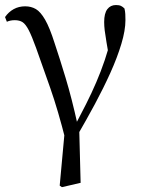

<svg xmlns="http://www.w3.org/2000/svg" viewBox="-20 -551 581 778"><path d="M221.9 201.2 245.4 -54.5 246.5 19.9Q215.7 -102.8 183.4 -195.1Q151.1 -287.4 126.3 -356.6Q108.7 -405.3 96.2 -429.3Q83.7 -453.2 71.4 -461.2Q59.1 -469.2 39.8 -469.2Q21.9 -469.2 7.8 -462.8L0.4 -481.9Q14.8 -502.6 35.5 -514Q56.1 -525.4 81.9 -525.4Q106.2 -525.4 125.3 -514.3Q144.3 -503.2 162.9 -471Q181.4 -438.9 201.1 -376.7Q221.1 -317.3 246.1 -234.6Q271.1 -151.9 294.4 -45.7L300.6 -44.3L306.7 189.8L230.9 207.4ZM294.2 -3.5 276.9 -28.9Q305.5 -83.1 328.6 -128.9Q351.7 -174.7 370.2 -218Q388.8 -261.2 404.6 -307.8Q420.3 -354.4 434.1 -409.4L425.5 -298.4Q416.6 -349.9 411.6 -379.4Q406.6 -409 404.3 -427.5Q402.1 -446.1 402.1 -461.8Q402.1 -496.9 414.9 -513.8Q427.7 -530.6 449.9 -530.6Q462.8 -530.6 470.3 -527Q477.8 -523.4 484.4 -516.5Q487.1 -505 487.7 -494.2Q488.3 -483.3 488.3 -469.6Q488.3 -427.9 471.7 -372.9Q455.2 -317.8 427.1 -255.6Q399 -193.4 364.3 -128.8Q329.5 -64.3 294.2 -3.5Z"/></svg>

Font: Noto Serif HK ExtraLight
Style: Regular
Weight: 200
Designer: Ryoko NISHIZUKA 西塚涼子 (kana & ideographs); Frank Grießhammer (Latin, Greek & Cyrillic); Wenlong ZHANG 张文龙 (bopomofo); San
Foundry: Adobe
Version: Version 2.002-H1;hotconv 1.1.0;makeotfexe 2.6.0